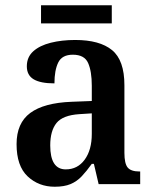

<svg xmlns="http://www.w3.org/2000/svg" viewBox="-20 -700 587 730"><path d="M188 10Q127 10 85 -29.5Q43 -69 43 -152Q43 -232 95 -270.5Q147 -309 252 -313L329 -316V-374Q329 -429 315 -460.5Q301 -492 257 -492Q216 -492 201.5 -462.5Q187 -433 187 -383Q134 -383 108 -398.5Q82 -414 82 -448Q82 -483 106.5 -505Q131 -527 173 -537.5Q215 -548 266 -548Q359 -548 406 -509.5Q453 -471 453 -376V-119Q453 -78 465.5 -63Q478 -48 510 -48H513V0H355L337 -77H329Q309 -49 290.5 -29.5Q272 -10 248 0Q224 10 188 10ZM230 -56Q275 -56 302 -93Q329 -130 329 -191V-269L282 -266Q219 -262 195 -232.5Q171 -203 171 -147Q171 -56 230 -56ZM136 -611V-680H405V-611Z"/></svg>

Font: Noto Serif Hebrew SemiCondensed SemiBold
Style: Regular
Weight: 600
Width: 4
Designer: Monotype Design Team
Foundry: Monotype Imaging Inc.
Version: Version 2.004; ttfautohint (v1.8.4.7-5d5b)